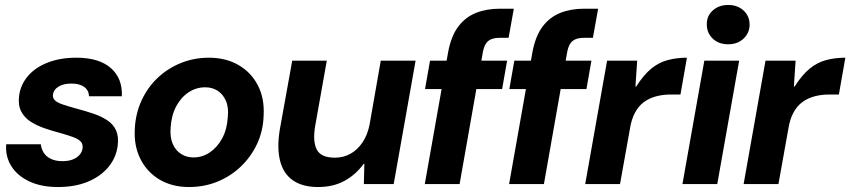

<svg xmlns="http://www.w3.org/2000/svg" viewBox="-20 -740 3419 772"><path d="M213 12Q146 12 98 -10.5Q50 -33 25.5 -72Q1 -111 5 -160H144Q146 -142 155.5 -126.5Q165 -111 184 -101.5Q203 -92 231 -92Q256 -92 273 -99Q290 -106 300 -117.5Q310 -129 312 -144Q314 -162 303.5 -172Q293 -182 272 -189.5Q251 -197 223 -205Q192 -213 160 -224Q128 -235 103 -251Q78 -267 65 -292.5Q52 -318 57 -356Q63 -400 92.5 -434.5Q122 -469 172 -488.5Q222 -508 287 -508Q378 -508 425.5 -466.5Q473 -425 470 -353H338Q337 -377 318.5 -390.5Q300 -404 267 -404Q235 -404 215 -391.5Q195 -379 193 -360Q191 -346 201 -336.5Q211 -327 232 -320Q253 -313 285 -304Q323 -294 355.5 -283Q388 -272 412 -256Q436 -240 447 -215Q458 -190 453 -153Q447 -106 416 -68.5Q385 -31 333.5 -9.5Q282 12 213 12Z M740 12Q672 12 621.5 -18Q571 -48 544.5 -101Q518 -154 522 -222Q525 -283 549 -335.5Q573 -388 613.5 -426.5Q654 -465 707 -486.5Q760 -508 820 -508Q888 -508 939 -478.5Q990 -449 1017 -396.5Q1044 -344 1040 -275Q1038 -213 1013.5 -161Q989 -109 948 -70Q907 -31 854 -9.5Q801 12 740 12ZM758 -107Q794 -107 824 -127.5Q854 -148 873.5 -184Q893 -220 896 -270Q900 -309 888 -335.5Q876 -362 854.5 -375.5Q833 -389 805 -389Q769 -389 738.5 -369Q708 -349 688.5 -312.5Q669 -276 666 -226Q663 -188 674.5 -161.5Q686 -135 708 -121Q730 -107 758 -107Z M1259 12Q1196 12 1157.5 -15Q1119 -42 1106 -94Q1093 -146 1105 -219L1155 -496H1294L1247 -232Q1237 -172 1253.5 -139Q1270 -106 1327 -106Q1361 -106 1389.5 -122Q1418 -138 1438 -168Q1458 -198 1466 -239L1511 -496H1651L1563 0H1443L1445 -81H1442Q1411 -38 1365.5 -13Q1320 12 1259 12Z M1688 0 1782 -531Q1794 -595 1822.5 -633Q1851 -671 1893.5 -688Q1936 -705 1990 -705H2046L2025 -588H1990Q1959 -588 1943.5 -575.5Q1928 -563 1922 -533L1828 0ZM1689 -382 1709 -496H2019L1999 -382Z M2027 0 2121 -531Q2133 -595 2161.5 -633Q2190 -671 2232.5 -688Q2275 -705 2329 -705H2385L2364 -588H2329Q2298 -588 2282.5 -575.5Q2267 -563 2261 -533L2167 0ZM2028 -382 2048 -496H2358L2338 -382Z M2333 0 2421 -496H2542L2535 -392H2538Q2568 -439 2598.5 -464Q2629 -489 2665 -498.5Q2701 -508 2742 -508L2716 -360H2678Q2645 -360 2617.5 -352.5Q2590 -345 2569 -329.5Q2548 -314 2533.5 -287.5Q2519 -261 2513 -223L2473 0Z M2724 0 2812 -496H2952L2864 0ZM2908 -562Q2869 -562 2845.5 -585Q2822 -608 2822 -641Q2821 -675 2845.5 -697.5Q2870 -720 2908 -720Q2946 -720 2970 -697.5Q2994 -675 2994 -641Q2994 -608 2970 -585Q2946 -562 2908 -562Z M2970 0 3058 -496H3179L3172 -392H3175Q3205 -439 3235.5 -464Q3266 -489 3302 -498.5Q3338 -508 3379 -508L3353 -360H3315Q3282 -360 3254.5 -352.5Q3227 -345 3206 -329.5Q3185 -314 3170.5 -287.5Q3156 -261 3150 -223L3110 0Z"/></svg>

Font: DM Sans 36pt ExtraBold
Style: Italic
Weight: 800
Italic angle: -10°
Designer: Colophon Foundry, Jonny Pinhorn
Foundry: Colophon Foundry
Version: Version 4.004;gftools[0.9.30]